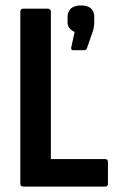

<svg xmlns="http://www.w3.org/2000/svg" viewBox="-20 -687 433 707"><path d="M65.3 0Q54.9 0 54.9 -10.9V-644.1Q54.9 -655 65.3 -655H156.9Q161.9 -655 164.6 -651.8Q167.3 -648.6 167.3 -644.1V-101.2H367.6Q377.5 -101.2 377.5 -89.7V-10.9Q377.5 0 367.6 0ZM248.7 -502.2Q241.2 -502.2 242.2 -511.7L254.8 -569.3Q244.2 -573.8 236.5 -582.3Q228.8 -590.8 228.8 -606.7V-624.2Q228.8 -645.1 241.7 -656.1Q254.6 -667 278.4 -667Q302.3 -667 314.7 -656.3Q327.1 -645.6 327.1 -624.7V-605.7Q327.1 -596.2 325.3 -585.4Q323.6 -574.7 318.6 -562.7L300.1 -509.2Q297.1 -502.2 291.1 -502.2Z"/></svg>

Font: Sofia Sans Condensed
Style: Regular
Weight: 400
Designer: Botio Nikoltchev, Ani Petrova
Foundry: lettersoup
Version: Version 4.100